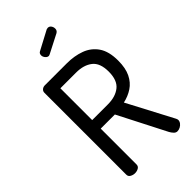

<svg xmlns="http://www.w3.org/2000/svg" viewBox="-288 -1034 1114 1114"><g transform="rotate(-45 269.5 -476.5)"><path d="M459 2Q447 2 437.5 -8Q428 -18 421 -31L271 -324H155V-30Q155 -15 142 -7.5Q129 0 113 0Q98 0 84.5 -7.5Q71 -15 71 -30V-702Q71 -714 79.5 -722Q88 -730 101 -731H284Q345 -731 395.5 -712.5Q446 -694 476 -650.5Q506 -607 506 -531Q506 -470 486.5 -430Q467 -390 433 -367.5Q399 -345 357 -336L505 -55Q507 -51 508 -47.5Q509 -44 509 -41Q509 -30 501.5 -20Q494 -10 482.5 -4Q471 2 459 2ZM155 -394H284Q346 -394 384 -424Q422 -454 422 -525Q422 -596 384 -625.5Q346 -655 284 -655H155ZM241 -835Q229 -835 220 -846Q211 -857 211 -869Q211 -885 224 -891L341 -953Q347 -955 351 -955Q364 -955 371.5 -944.5Q379 -934 379 -921Q379 -905 365 -897L252 -839Q249 -838 246.5 -836.5Q244 -835 241 -835Z"/></g></svg>

Font: Dosis Medium
Style: Regular
Weight: 500
Designer: EdgarTolentino, PabloImpallari, IginoMarini
Foundry: EdgarTolentino, PabloImpallari, IginoMarini
Version: Version 3.001; ttfautohint (v1.8.2)